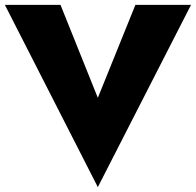

<svg xmlns="http://www.w3.org/2000/svg" viewBox="-23 -720 803 787"><path d="M378 -319 225 -700H-3L378 47L760 -700H532Z"/></svg>

Font: Jost ExtraBold
Style: Regular
Weight: 800
Version: Version 3.710